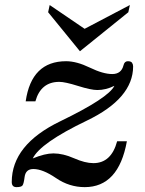

<svg xmlns="http://www.w3.org/2000/svg" viewBox="-20 -749 588 781"><path d="M324.7 12.2Q261.7 12.2 207.8 -24.7Q153.8 -61.5 115.7 -61.5Q84.5 -61.5 80.1 -29.3Q76.7 -1.5 71.5 5.4Q66.4 12.2 46.9 12.2Q27.8 12.2 27.8 -8.8Q27.8 -160.2 224.6 -255.4Q421.4 -350.6 445.3 -399.9Q410.6 -382.8 376 -382.8Q350.1 -382.8 297.4 -399.4Q244.6 -416 221.2 -416Q146 -416 124 -336.9H84.5Q107.9 -500 249 -500Q291.5 -500 345.5 -473.9Q399.4 -447.8 436.5 -447.8Q473.6 -447.8 482.4 -483.4Q486.3 -500 500 -500Q512.7 -500 517.1 -493.7Q521.5 -487.3 521.5 -479Q521.5 -348.6 332.8 -258.1Q144 -167.5 113.3 -104.5Q162.6 -125 197.3 -125Q236.3 -125 281.2 -105.2Q326.2 -85.4 359.9 -85.4Q432.6 -85.4 456.5 -174.3H496.1Q462.4 12.2 324.7 12.2ZM305.2 -540.5 175.8 -699.2 182.1 -728.5 324.2 -631.8 508.3 -728.5 502 -699.2Z"/></svg>

Font: Munson
Style: Italic
Weight: 400
Italic angle: -12°
Designer: Paul James MIller
Foundry: High-Logic / Made with FontCreator
Version: Version 2.10;May 5, 2019;FontCreator 11.5.0.2430 64-bit